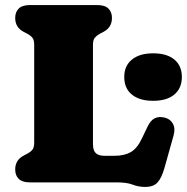

<svg xmlns="http://www.w3.org/2000/svg" viewBox="-20 -720 738 758"><path d="M389 -594.5 373 -586Q362 -580 354.5 -571.2Q347 -562.5 347 -543V-151Q347 -125.5 358.5 -115.2Q370 -105 391 -105H433Q471.5 -105 496.8 -119.8Q522 -134.5 540.5 -174L562.5 -220Q574.5 -245 590.8 -253Q607 -261 629 -256Q651.5 -251 662.2 -232.2Q673 -213.5 665.5 -186L629 -56Q618 -17.5 602 0.2Q586 18 553 18Q527 18 504 9Q481 0 441 0H97.5Q68 0 54 -13.8Q40 -27.5 40 -51Q40 -88 73 -105.5L89 -114Q100.5 -120 107.8 -128.8Q115 -137.5 115 -157V-543Q115 -562.5 107.8 -571.2Q100.5 -580 89 -586L73 -594.5Q40 -612 40 -649Q40 -672.5 54 -686.2Q68 -700 97.5 -700H364.5Q394 -700 408 -686.2Q422 -672.5 422 -649Q422 -612 389 -594.5ZM584.5 -322Q531 -322 500.8 -346.5Q470.5 -371 470.5 -416.5Q470.5 -460 500.8 -484.8Q531 -509.5 584.5 -509.5Q639 -509.5 668.5 -484.8Q698 -460 698 -416.5Q698 -372 668.5 -347Q639 -322 584.5 -322Z"/></svg>

Font: Fraunces 9pt SuperSoft Black
Style: Regular
Weight: 900
Version: Version 1.000;[b76b70a41]